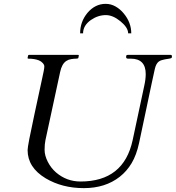

<svg xmlns="http://www.w3.org/2000/svg" viewBox="-20 -972 908 992"><path d="M860.8 -688.5Q868.2 -688.5 868.2 -682.1V-676.8Q868.2 -670.9 854 -668.9Q839.8 -667 832.8 -665.5Q825.7 -664.1 816.7 -661.6Q807.6 -659.2 800.8 -654.3Q786.1 -643.6 779.8 -615.2L764.6 -545.4Q760.7 -528.3 753.7 -494.1Q746.6 -460 737.3 -416Q711.9 -294.9 698.5 -232.9Q685.1 -170.9 660.2 -129.2Q635.3 -87.4 598.6 -58.6Q523.9 0 413.1 0Q301.3 0 215.8 -50.8Q122.6 -106.9 122.6 -196.8Q122.6 -218.8 158 -381.8Q193.4 -544.9 198.2 -568.4L205.6 -603.5Q209 -620.1 209 -628.7Q209 -637.2 200.9 -646.2Q192.9 -655.3 180.7 -660.2Q158.7 -668.9 125.5 -668.9Q122.6 -668.9 122.6 -672.9L125 -684.6Q126 -688.5 129.9 -688.5H384.3Q387.2 -688.5 387.2 -684.6L384.8 -672.9Q383.8 -668.9 373.3 -668.9Q362.8 -668.9 348.4 -666.7Q334 -664.6 322.8 -657.2Q299.3 -642.1 290.5 -599.1L214.8 -248Q210.4 -227.5 210.4 -198Q210.4 -168.5 226.8 -136.2Q243.2 -104 269.5 -81.1Q324.2 -34.2 396 -34.2Q619.6 -34.2 665.5 -248.5L725.1 -527.8Q732.9 -562 732.9 -589.4Q732.9 -668.9 655.8 -668.9H642.1Q631.8 -668.9 631.8 -676.3V-681.2Q631.8 -688.5 641.1 -688.5ZM525.9 -952.1Q553.2 -952.1 577.1 -938.5Q601.1 -924.8 619.1 -902.8Q658.2 -856 658.2 -799.8H642.1Q642.1 -829.1 602.8 -861.6Q563.5 -894 526.9 -894Q486.3 -894 449.7 -868.7Q409.2 -840.3 409.2 -799.8H394Q394 -859.9 432.1 -905.8Q471.7 -952.1 525.9 -952.1Z"/></svg>

Font: Cardo-Italic
Style: Italic
Weight: 400
Italic angle: -12°
Designer: David J. Perry
Foundry: David J. Perry
Version: Version 0.991